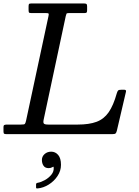

<svg xmlns="http://www.w3.org/2000/svg" viewBox="-60 -770 796 1102"><path d="M180.5 148Q180.5 128 196 114.2Q211.5 100.5 234 100.5Q257.5 100.5 273.8 119.2Q290 138 290 176Q290 210.5 270.2 240.2Q250.5 270 219.8 289.2Q189 308.5 156 311.5Q151.5 311.5 149.2 311Q147 310.5 147 305.5V288Q147 280.5 157 279Q175 276 197.2 263.8Q219.5 251.5 235 232.5Q250.5 213.5 248 190.5Q247.5 186 245 187Q242.5 188 239.5 190Q231.5 195 219 195Q199 195 189.8 181.2Q180.5 167.5 180.5 148ZM-40 -16V-42Q-40 -50.5 -34.5 -52.8Q-29 -55 -21 -55H59Q78 -55 82 -58.2Q86 -61.5 89.5 -77L218.5 -678.5Q221 -690 218.5 -692.5Q216 -695 203 -695H119Q108 -695 106 -699Q104 -703 104 -714V-732Q104 -742 106 -746Q108 -750 118 -750H423Q433 -750 436.5 -747Q440 -744 440 -733V-712Q440 -702 437.5 -698.5Q435 -695 425 -695H336Q323.5 -695 321.8 -691.5Q320 -688 317.5 -678L190.5 -83Q187 -66.5 191.8 -60.8Q196.5 -55 218 -55H386Q451.5 -55 494 -70.8Q536.5 -86.5 563.8 -125.8Q591 -165 610.5 -235Q614 -246.5 618.2 -250.8Q622.5 -255 638 -255H652Q666 -255 663 -243.5L611 -21Q608 -8.5 603.5 -4.2Q599 0 583 0H-20Q-31.5 0 -35.8 -2.2Q-40 -4.5 -40 -16Z"/></svg>

Font: Besley*
Style: Italic
Weight: 400
Italic angle: -13°
Designer: Owen Earl
Foundry: indestructible type*
Version: Version 2.000; ttfautohint (v1.8.3)